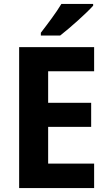

<svg xmlns="http://www.w3.org/2000/svg" viewBox="-20 -953 546 973"><path d="M452 -924V-933H291C265 -889 220 -830 187 -787V-773H285C334 -811 418 -886 452 -924ZM457 0V-124H224V-310H442V-432H224V-592H457V-714H77V0Z"/></svg>

Font: Noto Sans Georgian SemiCondensed Bold
Style: Regular
Weight: 700
Width: 4
Designer: Monotype Design Team, Akaki Razmadze
Foundry: Google LLC
Version: Version 2.005